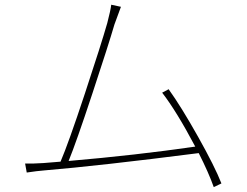

<svg xmlns="http://www.w3.org/2000/svg" viewBox="-20 -766 1040 810"><path d="M914.1 7.8 881.8 23.4Q860.4 -37.1 818.4 -120.1Q398.4 -66.4 165 -46.9Q137.7 -44.9 92.8 -38.1L85.9 -76.2Q120.1 -75.2 163.1 -78.1Q193.4 -80.1 235.4 -84Q268.6 -161.1 337.9 -370.6Q407.2 -580.1 432.6 -668.9Q447.3 -725.6 449.2 -746.1L490.2 -737.3L462.9 -663.1Q438.5 -579.1 369.6 -371.1Q300.8 -163.1 269.5 -86.9Q553.7 -111.3 803.7 -147.5Q724.6 -296.9 664.1 -375L691.4 -389.6Q744.1 -316.4 815.4 -189.5Q886.7 -62.5 914.1 7.8Z"/></svg>

Font: Gen Shin Gothic Monospace ExtraLight
Style: Regular
Weight: 200
Designer: [Source Han Sans]
Ryoko NISHIZUKA  (kana & ideographs); Paul D. Hunt (Latin, Greek & Cyrillic); Wenlong ZHANG  (bopomofo
Version: Version 1.002.20150607